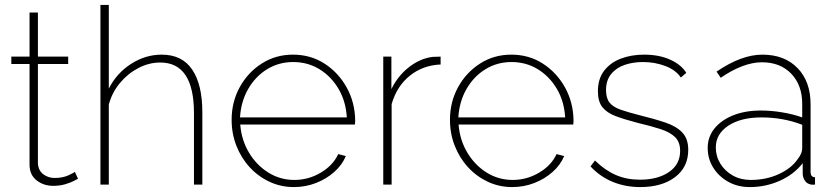

<svg xmlns="http://www.w3.org/2000/svg" viewBox="-20 -750 3388 780"><path d="M297 -24Q295 -23 281 -15.5Q267 -8 245 -1.5Q223 5 196 5Q157 5 128.5 -17.5Q100 -40 100 -81V-490H26V-520H100V-699H134V-520H257V-490H134V-86Q136 -57 156 -42Q176 -27 202 -27Q235 -27 258.5 -38Q282 -49 284 -52Z M802 0H768V-290Q768 -496 631 -496Q585 -496 542 -473.5Q499 -451 467 -412.5Q435 -374 422 -325V0H388V-730H422V-390Q454 -453 512.5 -490.5Q571 -528 637 -528Q720 -528 761 -467Q802 -406 802 -294Z M1174 10Q1121 10 1075 -11.5Q1029 -33 994.5 -70.5Q960 -108 940.5 -157.5Q921 -207 921 -263Q921 -336 954 -396Q987 -456 1043.5 -492Q1100 -528 1170 -528Q1242 -528 1298.5 -491.5Q1355 -455 1388.5 -394.5Q1422 -334 1423 -260Q1423 -256 1422.5 -252Q1422 -248 1422 -244H956Q961 -181 991.5 -130Q1022 -79 1070 -49Q1118 -19 1176 -19Q1233 -19 1283 -48.5Q1333 -78 1354 -124L1385 -116Q1370 -80 1338 -51.5Q1306 -23 1263.5 -6.5Q1221 10 1174 10ZM955 -273H1389Q1385 -339 1355 -389.5Q1325 -440 1277.5 -469Q1230 -498 1171 -498Q1113 -498 1065.5 -469Q1018 -440 988.5 -389Q959 -338 955 -273Z M1770 -488Q1698 -485 1645 -442.5Q1592 -400 1571 -327V0H1537V-520H1570V-388Q1597 -443 1642.5 -478Q1688 -513 1738 -519Q1748 -519 1756.5 -519.5Q1765 -520 1770 -520Z M2061 10Q2008 10 1962 -11.5Q1916 -33 1881.5 -70.5Q1847 -108 1827.5 -157.5Q1808 -207 1808 -263Q1808 -336 1841 -396Q1874 -456 1930.5 -492Q1987 -528 2057 -528Q2129 -528 2185.5 -491.5Q2242 -455 2275.5 -394.5Q2309 -334 2310 -260Q2310 -256 2309.5 -252Q2309 -248 2309 -244H1843Q1848 -181 1878.5 -130Q1909 -79 1957 -49Q2005 -19 2063 -19Q2120 -19 2170 -48.5Q2220 -78 2241 -124L2272 -116Q2257 -80 2225 -51.5Q2193 -23 2150.5 -6.5Q2108 10 2061 10ZM1842 -273H2276Q2272 -339 2242 -389.5Q2212 -440 2164.5 -469Q2117 -498 2058 -498Q2000 -498 1952.5 -469Q1905 -440 1875.5 -389Q1846 -338 1842 -273Z M2581 10Q2521 10 2469.5 -11Q2418 -32 2379 -74L2397 -98Q2438 -58 2482 -39Q2526 -20 2580 -20Q2652 -20 2697.5 -51Q2743 -82 2743 -137Q2743 -173 2722.5 -193Q2702 -213 2663.5 -225.5Q2625 -238 2570 -251Q2516 -265 2480.5 -278.5Q2445 -292 2427 -315Q2409 -338 2409 -379Q2409 -430 2434.5 -463Q2460 -496 2502.5 -512Q2545 -528 2596 -528Q2658 -528 2703 -507.5Q2748 -487 2768 -454L2746 -435Q2725 -466 2682.5 -482Q2640 -498 2592 -498Q2552 -498 2518 -486.5Q2484 -475 2463 -449.5Q2442 -424 2442 -384Q2442 -351 2456.5 -333Q2471 -315 2501 -304.5Q2531 -294 2578 -282Q2639 -267 2683.5 -252Q2728 -237 2752 -211.5Q2776 -186 2776 -141Q2776 -71 2722.5 -30.5Q2669 10 2581 10Z M2855 -149Q2855 -194 2882.5 -228Q2910 -262 2958.5 -281.5Q3007 -301 3071 -301Q3113 -301 3158 -293.5Q3203 -286 3239 -273V-328Q3239 -404 3194.5 -450.5Q3150 -497 3075 -497Q3037 -497 2994 -480.5Q2951 -464 2908 -434L2891 -459Q2992 -528 3077 -528Q3167 -528 3220 -473.5Q3273 -419 3273 -326V-52Q3273 -30 3291 -30V0Q3276 1 3272 -1Q3258 -4 3250 -16Q3242 -28 3241 -42V-87Q3205 -41 3147.5 -15.5Q3090 10 3026 10Q2977 10 2938.5 -11.5Q2900 -33 2877.5 -69Q2855 -105 2855 -149ZM3221 -104Q3239 -127 3239 -148V-243Q3162 -273 3073 -273Q2990 -273 2939 -239.5Q2888 -206 2888 -151Q2888 -115 2906.5 -85Q2925 -55 2957 -37Q2989 -19 3030 -19Q3092 -19 3143.5 -42.5Q3195 -66 3221 -104Z"/></svg>

Font: Raleway ExtraLight
Style: Regular
Weight: 200
Designer: Matt McInerney, Pablo Impallari, Rodrigo Fuenzalida
Foundry: Matt McInerney, Pablo Impallari, Rodrigo Fuenzalida
Version: Version 4.026